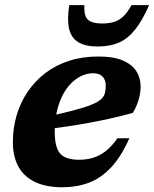

<svg xmlns="http://www.w3.org/2000/svg" viewBox="-20 -736 616 768"><path d="M352 -443Q328.5 -443 306 -432.5Q283.5 -422 264 -402.2Q244.5 -382.5 230 -354Q215.5 -325.5 207.2 -288.8Q199 -252 199 -208Q199 -145.5 221 -121.2Q243 -97 296 -97Q327 -97 353.5 -105.2Q380 -113.5 404 -132.5Q428 -151.5 449.5 -183H497.5Q464.5 -109 424 -66Q383.5 -23 335.2 -5Q287 13 230 13Q164 13 119.8 -8.2Q75.5 -29.5 53.5 -69.8Q31.5 -110 31.5 -167Q31.5 -223.5 46.5 -274.8Q61.5 -326 90.8 -369Q120 -412 161.5 -443.8Q203 -475.5 256.5 -492.8Q310 -510 373.5 -510Q434.5 -510 471.5 -494Q508.5 -478 525.5 -451Q542.5 -424 542.5 -390.5Q542.5 -365 534.8 -338Q527 -311 511.5 -284.5Q468.5 -272.5 423.8 -262.5Q379 -252.5 333.5 -244.2Q288 -236 243.5 -229.5Q199 -223 157 -218L160 -267.5Q228.5 -282.5 273.2 -294.2Q318 -306 344.2 -316.5Q370.5 -327 383 -338Q395.5 -349 399.2 -362.2Q403 -375.5 403 -393Q403 -408.5 397.2 -419.8Q391.5 -431 380.5 -437Q369.5 -443 352 -443ZM389 -642Q417.5 -642 438.2 -649Q459 -656 475.2 -672.2Q491.5 -688.5 506 -715.5H576.5Q549 -653 519.8 -616.8Q490.5 -580.5 454.8 -565.2Q419 -550 371 -550Q321 -550 292.8 -567.5Q264.5 -585 256.2 -621.8Q248 -658.5 257 -715.5H317.5Q316 -688 322 -672Q328 -656 344.5 -649Q361 -642 389 -642Z"/></svg>

Font: Newsreader 9pt
Style: Bold Italic
Weight: 700
Italic angle: -17°
Designer: Hugues Gentile
Foundry: Production Type
Version: Version 1.003